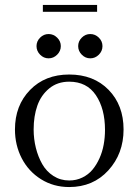

<svg xmlns="http://www.w3.org/2000/svg" viewBox="-20 -756 563 783"><path d="M41 -228Q41 -325.7 102.3 -388.9Q163.6 -452.1 262.2 -452.1Q361.8 -452.1 422.9 -389.6Q483.9 -327.1 483.9 -228Q483.9 -129.4 421.9 -61.3Q359.9 6.8 262.2 6.8Q198.2 6.8 147.2 -25.1Q96.2 -57.1 68.6 -110.6Q41 -164.1 41 -228ZM117.2 -228Q117.2 -189.5 126.2 -153.1Q135.3 -116.7 152.3 -86.7Q169.4 -56.6 198 -38.3Q226.6 -20 262.2 -20Q291.5 -20 315.9 -32Q340.3 -43.9 356.9 -63.7Q373.5 -83.5 385.5 -110.1Q397.5 -136.7 402.8 -166Q408.2 -195.3 408.2 -226.1Q408.2 -312.5 371.1 -367.7Q334 -422.9 262.2 -422.9Q214.4 -422.9 180.9 -395.5Q147.5 -368.2 132.3 -325.2Q117.2 -282.2 117.2 -228ZM143.6 -533Q128.9 -547.9 128.9 -567.9Q128.9 -587.9 143.6 -602.5Q158.2 -617.2 178.2 -617.2Q198.2 -617.2 213.1 -602.5Q228 -587.9 228 -567.9Q228 -547.9 213.1 -533Q198.2 -518.1 178.2 -518.1Q158.2 -518.1 143.6 -533ZM154.8 -708V-735.8H376V-708ZM313.5 -533Q298.8 -547.9 298.8 -567.9Q298.8 -587.9 313.5 -602.5Q328.1 -617.2 348.1 -617.2Q368.2 -617.2 383.1 -602.5Q397.9 -587.9 397.9 -567.9Q397.9 -547.9 383.1 -533Q368.2 -518.1 348.1 -518.1Q328.1 -518.1 313.5 -533Z"/></svg>

Font: Dehuti Alt
Style: Book
Weight: 400
Version: Version 1.2